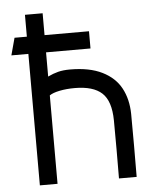

<svg xmlns="http://www.w3.org/2000/svg" viewBox="-53 -778 665 822"><g transform="rotate(-5 280.0 -366.5)"><path d="M85 0V-733H161V-461Q184 -472 205.5 -477.5Q227 -483 257 -483Q340 -483 394.5 -456Q449 -429 474.5 -381.5Q500 -334 501 -271Q502 -136 501 0H425Q426 -125 425 -250Q424 -333 386.5 -367.5Q349 -402 270 -402Q234 -402 204.5 -396Q175 -390 161 -380V0ZM352 -639V-565H12L32 -639Z"/></g></svg>

Font: Kreadon
Style: Regular
Weight: 400
Designer: kohakuno
Foundry: StudioGnu
Version: Version 1.000;Glyphs 3.1.2 (3151)